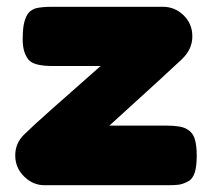

<svg xmlns="http://www.w3.org/2000/svg" viewBox="-20 -547 626 567"><path d="M303 -176H474Q514 -176 531.5 -166Q549 -156 555 -137Q561 -118 561 -87Q561 -56 555 -37Q549 -18 534 -10.5Q519 -3 507.5 -1.5Q496 0 473 0H112Q77 0 51 -26Q25 -52 25 -88Q25 -124 51 -149.5Q77 -175 131 -223Q185 -271 229 -309.5Q273 -348 277 -352H136Q79 -352 64 -371Q47 -393 47 -429Q47 -465 52 -482.5Q57 -500 64 -508.5Q71 -517 84 -522Q101 -527 136 -527H461Q496 -527 522 -502Q548 -477 548 -439.5Q548 -402 518 -373Q488 -344 303 -176Z"/></svg>

Font: Fredoka One
Style: Regular
Weight: 400
Version: Version 1.001;April 7, 2020;FontCreator 12.0.0.2522 64-bit